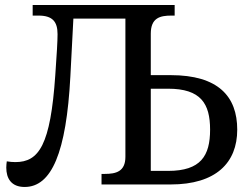

<svg xmlns="http://www.w3.org/2000/svg" viewBox="-20 -734 1004 764"><path d="M78 10C185 10 244 -126 260 -430L272 -660H479V-110C479 -51 441 -42 397 -42H384V0H659C839 0 924 -86 924 -218C924 -350 849 -435 659 -435H580V-600C580 -663 617 -672 662 -672H675V-714H110V-672H133C189 -672 209 -648 209 -598C209 -569 206 -521 200 -435C181 -156 135 -89 41 -89C30 -89 19 -90 7 -92C6 -85 5 -75 5 -67C5 -24 25 10 78 10ZM580 -54V-381H649C779 -381 816 -322 816 -218C816 -114 779 -54 649 -54Z"/></svg>

Font: Noto Serif
Style: Regular
Weight: 400
Designer: Monotype Design Team
Foundry: Monotype Imaging Inc.
Version: Version 2.015